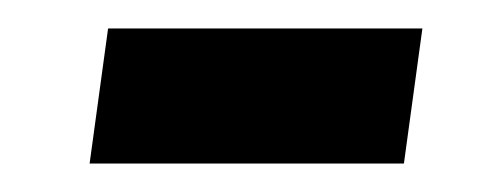

<svg xmlns="http://www.w3.org/2000/svg" viewBox="-20 -325 353 135"><path d="M43 -210 56 -305H277L264 -210Z"/></svg>

Font: Rosario Light
Style: Bold Italic
Weight: 700
Italic angle: -8.05°
Version: Version 1.101; ttfautohint (v1.8.1.43-b0c9)